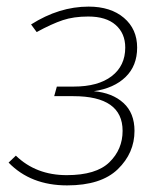

<svg xmlns="http://www.w3.org/2000/svg" viewBox="-20 -551 506 581"><path d="M248 -531Q315 -531 355 -497Q395 -463 395 -407Q395 -352 360 -318Q325 -284 264 -275Q320 -270 353.5 -239.5Q387 -209 387 -155Q387 -88 336.5 -39Q286 10 183 10Q73 10 6 -59L28 -80Q89 -21 182 -21Q271 -21 311 -60Q351 -99 351 -155Q351 -260 202 -260H144L152 -289H203Q277 -289 318 -320.5Q359 -352 359 -407Q359 -450 330 -475.5Q301 -501 247 -501Q203 -501 170 -490Q137 -479 91 -454L74 -477Q159 -531 248 -531Z"/></svg>

Font: Fira Sans UltraLight
Style: Italic
Weight: 200
Italic angle: -8°
Designer: Carrois Corporate & Edenspiekermann AG
Foundry: Carrois Corporate GbR & Edenspiekermann AG
Version: Version 4.203;PS 004.203;hotconv 1.0.88;makeotf.lib2.5.64775